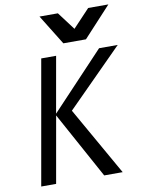

<svg xmlns="http://www.w3.org/2000/svg" viewBox="-102 -1035 826 1105"><g transform="rotate(-10 311.0 -482.5)"><path d="M203 -388 134.5 0H47.5L175.5 -726H262.5L204.5 -398L513.5 -726H622.5L297 -399L523.5 0H415.5ZM207.5 -965H315L393.5 -860.5L492 -965H610L448 -789.5H316Z"/></g></svg>

Font: JuliaMono Italic
Style: Regular
Weight: 400
Italic angle: -9°
Monospace: yes
Designer: cormullion
Foundry: corm
Version: Version 0.049; ttfautohint (v1.8.4)